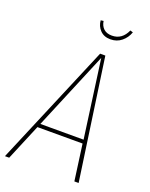

<svg xmlns="http://www.w3.org/2000/svg" viewBox="-166 -933 792 1015"><g transform="rotate(20 230.5 -425.5)"><path d="M303.2 -771Q266.6 -771 245.1 -793.5Q223.6 -815.9 221.2 -848.1L236.8 -850.1Q240.7 -823.2 257.6 -807.6Q274.4 -792 304.2 -792Q360.8 -792 387.2 -851.1L402.8 -846.2Q391.6 -814 365.5 -792.5Q339.4 -771 303.2 -771ZM381.8 0 354 -203.1H100.1L15.1 0H-8.8L278.8 -681.2H308.1L405.8 0ZM108.9 -224.1H352.1L292 -662.1Z"/></g></svg>

Font: Fira Sans Compressed Thin
Style: Italic
Weight: 100
Width: 3
Italic angle: -8°
Designer: Carrois Corporate & Edenspiekermann AG
Foundry: Carrois Corporate GbR & Edenspiekermann AG
Version: Version 4.203;PS 004.203;hotconv 1.0.88;makeotf.lib2.5.64775